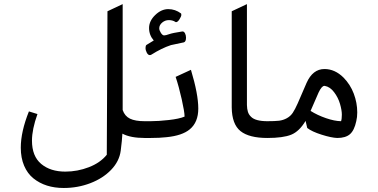

<svg xmlns="http://www.w3.org/2000/svg" viewBox="-20 -687 1882 956"><path d="M83.5 48.3Q83.5 -31.2 124 -132.3L166.5 -119.1Q139.2 -43 139.2 13.2Q139.2 90.8 185.1 129.2Q231 167.5 305.2 167.5Q365.7 167.5 422.6 145.5Q479.5 123.5 511.7 83.5L515.1 -630.9L590.8 -666.5V-139.2Q601.1 -108.9 627.2 -96.2Q653.3 -83.5 700.2 -83.5V0Q629.9 0 589.4 -21.5Q587.9 10.3 581.1 63.2Q574.2 116.2 533.2 158.7Q492.2 201.2 429.7 225.1Q367.2 249 297.4 249Q206.1 249 146.5 201.2Q116.7 177.2 100.1 138.2Q83.5 99.1 83.5 48.3Z M698.7 -83.5H729.5Q768.6 -83.5 820.6 -89.4Q872.6 -95.2 898.9 -106.4V-108.9Q898.9 -129.4 884.8 -192.9Q870.6 -256.3 854.5 -304.2L930.7 -339.4Q967.3 -218.3 967.3 -146.5Q967.3 -78.1 924.8 -43Q887.2 -11.7 809.1 -3.9Q774.9 0 729.5 0H698.7Q683.1 0 670.7 -12.7Q658.2 -25.4 658.2 -41.5Q658.2 -57.6 670.7 -70.6Q683.1 -83.5 698.7 -83.5ZM709.5 -463.4Q731 -476.1 737.5 -480.5Q744.1 -484.9 745.6 -485.4Q722.2 -512.2 722.2 -547.4Q722.2 -582.5 752.7 -612.1Q783.2 -641.6 817.9 -641.6Q852.5 -641.6 881.3 -620.1Q882.8 -619.1 882.8 -612.3Q882.8 -605.5 873.8 -591.1Q864.7 -576.7 856.4 -576.7Q854 -576.7 852.1 -578.6Q838.9 -586.9 820.6 -586.9Q802.2 -586.9 787.6 -574.7Q772.9 -562.5 772.9 -545.9Q772.9 -536.1 781 -523.4Q789.1 -510.7 797.1 -510.7Q805.2 -510.7 822 -516.8Q838.9 -522.9 887.2 -530.3H889.6Q896.5 -530.3 901.4 -520.8Q906.2 -511.2 906.2 -499.5Q906.2 -479.5 895.5 -476.1Q835 -463.4 831.1 -462.4Q785.2 -447.3 733.9 -415Q730 -412.6 726.1 -412.6Q717.3 -412.6 710.9 -424.6Q704.6 -436.5 704.6 -448.2Q704.6 -460 709.5 -463.4Z M1312 -83.5V0Q1220.2 0 1177.5 -34.2Q1134.8 -68.4 1133.8 -152.3V-630.9L1209.5 -666.5V-164.1Q1210 -144 1214.4 -130.1Q1218.8 -116.2 1230 -105.5Q1251.5 -83.5 1312 -83.5Z M1678.2 -83.5Q1682.1 -94.2 1682.1 -116.2Q1682.1 -138.2 1672.9 -169.9Q1663.6 -201.7 1643.3 -228.3Q1623 -254.9 1597.2 -259.3H1594.7Q1582 -259.3 1566.4 -226.6L1526.4 -134.8Q1560.5 -113.3 1603.3 -98.6Q1646 -84 1678.2 -83.5ZM1310.5 -83.5Q1348.6 -83.5 1369.4 -85.9Q1390.1 -88.4 1408.2 -98.4Q1426.3 -108.4 1437.5 -125Q1448.7 -141.6 1462.4 -172.4L1506.3 -273.9Q1537.1 -343.3 1595.7 -343.3Q1647.5 -343.3 1690.4 -300.8Q1724.1 -266.6 1741.5 -220.7Q1758.8 -174.8 1758.8 -127.4Q1758.8 -103.5 1753.9 -83.5Q1744.1 -37.6 1722.4 -18.8Q1700.7 0 1659.2 0Q1629.9 -1 1581.3 -16.4Q1532.7 -31.7 1509.8 -49.8L1501.5 -85Q1470.2 -32.7 1430.2 -16.4Q1390.1 0 1310.5 0Q1294.4 -1 1282.2 -13.2Q1270 -25.4 1270 -41.5Q1270 -57.6 1282.5 -70.6Q1294.9 -83.5 1310.5 -83.5Z"/></svg>

Font: Shahab
Style: Regular
Weight: 400
Designer: Mohammad Saleh Souzanchi
Foundry: http://font-store.ir
Version: Version:0.0.2;RFB:1.2.5;Building:2016-11-27 11:18:45.721916